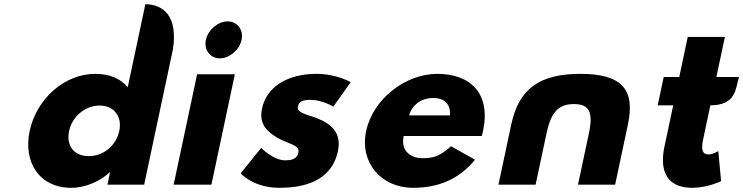

<svg xmlns="http://www.w3.org/2000/svg" viewBox="-20 -880 3542 915"><path d="M121.4 -256C89.5 -106 168.8 15 318.8 15C388.8 15 455.4 -16 502.3 -58H504.3L492 0H667L804.5 -647C827 -800.8 761.8 -858.6 672.8 -860L588.6 -464C555.3 -505 503.2 -528 434.2 -528C284.2 -528 153.3 -406 121.4 -256ZM309.4 -256C324.5 -327 388.1 -377 455.1 -377C521.1 -377 563.5 -327 548.4 -256C533.5 -186 472.9 -136 403.9 -136C331.9 -136 294.5 -186 309.4 -256Z M807.5 0H987.5L1099.3 -526H919.3ZM961.2 -690C951 -642 981.5 -602 1027.5 -602C1073.5 -602 1121 -642 1131.2 -690C1141.4 -738 1110.9 -778 1064.9 -778C1018.9 -778 971.4 -738 961.2 -690Z M1487.7 -528C1352.7 -528 1251 -468 1228.7 -363C1212.3 -286 1256.6 -250 1302.9 -223C1354.5 -193 1409.9 -190 1402 -153C1394.8 -119 1364.2 -116 1339.2 -116C1282.2 -116 1224.7 -175 1224.7 -175L1127 -54C1127 -54 1186.3 15 1310.3 15C1415.3 15 1558.4 -9 1590.5 -160C1612.8 -265 1532.9 -303 1469.4 -324C1428.3 -338 1394 -346 1399.8 -373C1404.9 -397 1422.4 -404 1461.4 -404C1515.4 -404 1568.6 -372 1568.6 -372L1651.2 -488C1651.2 -488 1586.7 -528 1487.7 -528Z M2275.8 -232C2278.1 -238 2280.4 -249 2281.9 -256C2320.2 -436 2220.7 -528 2064.7 -528C1909.7 -528 1756.8 -406 1724.9 -256C1693.2 -107 1794.3 15 1949.3 15C2063.3 15 2165.2 -22 2243.8 -119L2129.4 -183C2076.6 -137 2049.3 -126 1992.3 -126C1947.3 -126 1887 -153 1903.8 -232ZM1929.6 -330C1942.6 -377 1984.3 -413 2045.3 -413C2097.3 -413 2128.1 -384 2124.6 -330Z M2532.5 0 2584.4 -244C2605.8 -345 2641.1 -384 2715.1 -384C2789.1 -384 2807.8 -345 2786.4 -244L2734.5 0H2911.5L2972.5 -287C3009.1 -459 2937.7 -528 2745.7 -528C2553.7 -528 2453.1 -459 2416.5 -287L2355.5 0Z M3217 -513H3143L3114.3 -378H3188.3L3146.5 -181C3127.1 -90 3138.8 15 3279.8 15C3352.8 15 3416.6 -17 3416.6 -17L3403 -160C3403 -160 3378.6 -144 3355.6 -144C3327.6 -144 3320.5 -167 3330.7 -215L3365.3 -378C3490.4 -378.6 3484.4 -459.3 3502 -513H3394L3434.6 -704H3257.6Z"/></svg>

Font: Hussar Nova
Style: 76
Weight: 700
Foundry: Cannot Into Space Fonts
Version: Version 0.99